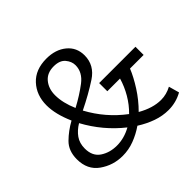

<svg xmlns="http://www.w3.org/2000/svg" viewBox="-158 -848 1047 1047"><g transform="rotate(-45 365.0 -325.0)"><path d="M427 -362H707V-299H602Q583 -252 548.5 -198Q514 -144 468 -98Q538 -58 601 -58Q643 -58 682 -79L699 -18Q649 10 591 10Q545 10 499.5 -6Q454 -22 410 -50Q371 -23 327.5 -6.5Q284 10 237 10Q164 10 105.5 -31.5Q47 -73 47 -154Q47 -219 86 -257.5Q125 -296 176 -324Q138 -410 138 -479Q138 -557 185.5 -608.5Q233 -660 318 -660Q388 -660 433 -623Q478 -586 478 -525Q478 -449 410 -404.5Q342 -360 258 -319Q320 -204 423 -127Q459 -162 485 -206.5Q511 -251 525 -299H427ZM405 -522Q405 -551 383.5 -576.5Q362 -602 316 -602Q265 -602 237.5 -568.5Q210 -535 210 -485Q210 -426 240 -357Q304 -391 354.5 -429.5Q405 -468 405 -522ZM195 -285Q160 -264 139.5 -235Q119 -206 119 -165Q119 -106 159.5 -79Q200 -52 255 -52Q311 -52 365 -82Q260 -165 195 -285Z"/></g></svg>

Font: Zilla Slab
Style: Regular
Weight: 400
Designer: Typotheque.com
Foundry: Typotheque type foundry
Version: Version 1.1; 2017; ttfautohint (v1.6)